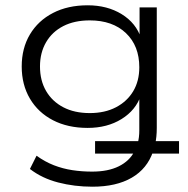

<svg xmlns="http://www.w3.org/2000/svg" viewBox="-20 -517 710 725"><path d="M329 188Q261 188 199.5 172Q138 156 93 121L118 71Q150 94 183.5 107Q217 120 253 125.5Q289 131 328 131Q388 131 428.5 111Q469 91 488 54L493 63H339V16H510L500 24Q503 13 504.5 1Q506 -11 506 -25V-157H512Q493 -101 439 -67.5Q385 -34 311 -34Q236 -34 180 -63Q124 -92 93 -144.5Q62 -197 62 -266Q62 -335 93 -387Q124 -439 180 -468Q236 -497 311 -497Q385 -497 439.5 -463.5Q494 -430 513 -372L507 -373V-489H572V-34Q572 -17 570.5 -2Q569 13 566 27L559 16H656V63H546L558 55Q536 120 477.5 154Q419 188 329 188ZM319 -90Q376 -90 418 -112Q460 -134 483 -172.5Q506 -211 506 -263Q506 -344 455.5 -392Q405 -440 319 -440Q261 -440 219 -418.5Q177 -397 154 -357.5Q131 -318 131 -266Q131 -213 154 -173.5Q177 -134 219 -112Q261 -90 319 -90Z"/></svg>

Font: Nunito Sans 10pt SemiExpanded Light
Style: Regular
Weight: 300
Width: 6
Designer: Vernon Adams
Foundry: Vernon Adams
Version: Version 3.101;gftools[0.9.27]